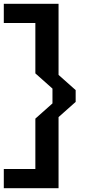

<svg xmlns="http://www.w3.org/2000/svg" viewBox="-66 -858 458 1010"><path d="M-46 31V132H242V-242L332 -322V-384L242 -464V-838H-46V-737H120V-472L210 -392V-314L120 -234V31Z"/></svg>

Font: Rabbid Highway Sign IV
Style: Obl
Weight: 400
Foundry: Cannot Into Space Fonts
Version: Version 0.277